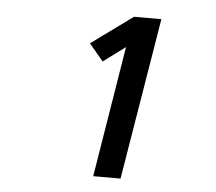

<svg xmlns="http://www.w3.org/2000/svg" viewBox="-43 -885 686 609"><g transform="rotate(5 300.0 -580.5)"><path d="M275 -323 343 -740 273 -688 228 -742 360 -838H447L362 -323Z"/></g></svg>

Font: Iosevka Curly SmBdExObl
Style: Regular
Weight: 600
Width: 7
Italic angle: -9°
Monospace: yes
Designer: Belleve Invis
Foundry: Belleve Invis
Version: Version 11.1.0; ttfautohint (v1.8.3)